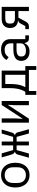

<svg xmlns="http://www.w3.org/2000/svg" viewBox="1446 -2014 708 3640"><g transform="rotate(-90 1800.0 -194.0)"><path d="M300 12Q228 12 175.5 -21.5Q123 -55 94.5 -115.5Q66 -176 66 -258Q66 -340 94.5 -400.5Q123 -461 175.5 -494.5Q228 -528 300 -528Q373 -528 425 -494.5Q477 -461 505.5 -400.5Q534 -340 534 -258Q534 -176 505.5 -115.5Q477 -55 425 -21.5Q373 12 300 12ZM300 -57Q367 -57 408 -97.5Q449 -138 449 -221V-295Q449 -378 408 -418.5Q367 -459 300 -459Q233 -459 192 -418.5Q151 -378 151 -295V-221Q151 -138 192 -97.5Q233 -57 300 -57Z M863 -233H775L710 0H630L687 -203Q695 -232 708.5 -246.5Q722 -261 743 -264V-268Q724 -273 711.5 -287Q699 -301 691 -327L636 -516H712L775 -299H863V-516H937V-299H1025L1089 -516H1164L1108 -327Q1100 -301 1088.5 -287Q1077 -273 1057 -268V-264Q1078 -261 1092.5 -246.5Q1107 -232 1114 -203L1170 0H1089L1025 -233H937V0H863Z M1295 0V-516H1375V-253L1367 -121H1371L1409 -179L1630 -516H1705V0H1625V-263L1633 -395H1629L1625 -389L1370 0Z M1822 -68H1880Q1901 -102 1916.5 -144Q1932 -186 1940.5 -238Q1949 -290 1949 -352V-516H2282V-68H2367V140H2294V0H1895V140H1822ZM2202 -68V-448H2027V-348Q2027 -286 2020.5 -236Q2014 -186 2000.5 -145Q1987 -104 1967 -68Z M2895 0Q2850 0 2833 -20.5Q2816 -41 2805 -76L2803 -82H2798Q2782 -39 2744 -13.5Q2706 12 2643 12Q2562 12 2514 -30.5Q2466 -73 2466 -145Q2466 -193 2489 -226.5Q2512 -260 2561.5 -277.5Q2611 -295 2688 -295H2798V-346Q2798 -402 2766 -431Q2734 -460 2675 -460Q2623 -460 2590 -439.5Q2557 -419 2537 -384L2483 -424Q2503 -465 2552 -496.5Q2601 -528 2680 -528Q2771 -528 2824.5 -482Q2878 -436 2878 -354V-68H2950V0ZM2657 -56Q2698 -56 2730 -68Q2762 -80 2780 -101Q2798 -122 2798 -149V-235H2688Q2617 -235 2583.5 -214.5Q2550 -194 2550 -156V-135Q2550 -95 2579 -75.5Q2608 -56 2657 -56Z M3068 -68H3126L3171 -153Q3183 -176 3197.5 -188Q3212 -200 3231 -203V-207Q3169 -210 3129 -247.5Q3089 -285 3089 -357Q3089 -431 3134 -473.5Q3179 -516 3258 -516H3490V0H3410V-199H3285L3214 -66Q3196 -33 3175.5 -16.5Q3155 0 3123 0H3068ZM3410 -448H3270Q3225 -448 3199.5 -430Q3174 -412 3174 -372V-341Q3174 -301 3199.5 -283Q3225 -265 3270 -265H3410Z"/></g></svg>

Font: Lilex
Style: Regular
Weight: 400
Monospace: yes
Designer: Mike Abbink, Paul van der Laan, Pieter van Rosmalen, Mikhael Khrustik
Foundry: Mikhael Khrustik
Version: Version 2.510